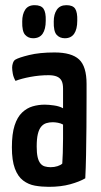

<svg xmlns="http://www.w3.org/2000/svg" viewBox="-20 -713 389 743"><path d="M169 10Q141 10 115.5 5.5Q90 1 69.5 -14.5Q49 -30 37.5 -61Q26 -92 26 -143Q26 -195 36.5 -227.5Q47 -260 65.5 -277.5Q84 -295 106.5 -301.5Q129 -308 153 -308Q168 -308 189 -305Q210 -302 224 -294Q224 -294 224 -307Q224 -320 224 -338Q224 -356 224 -370Q224 -390 218 -401Q212 -412 199.5 -417Q187 -422 168 -422Q133 -422 98 -415.5Q63 -409 40 -400Q32 -414 29.5 -428Q27 -442 27 -452Q27 -460 30 -469Q33 -478 39 -482Q52 -490 92.5 -500Q133 -510 191 -510Q257 -510 286 -483Q315 -456 315 -388V-337Q315 -280 314.5 -221.5Q314 -163 313 -112Q312 -61 310 -23Q288 -10 252 0Q216 10 169 10ZM176 -66Q190 -66 202.5 -70Q215 -74 221 -80Q222 -95 223 -121Q224 -147 224 -176.5Q224 -206 224 -231Q215 -236 204 -238Q193 -240 184 -240Q171 -240 159.5 -236.5Q148 -233 139.5 -223Q131 -213 126.5 -194.5Q122 -176 122 -146Q122 -121 125.5 -105.5Q129 -90 136 -81Q143 -72 153.5 -69Q164 -66 176 -66ZM108 -565Q89 -565 77 -578.5Q65 -592 66 -630Q66 -658 77.5 -675.5Q89 -693 114 -693Q139 -693 148.5 -679Q158 -665 157 -633Q157 -600 145 -582.5Q133 -565 108 -565ZM231 -565Q211 -565 199 -578.5Q187 -592 188 -630Q188 -658 200 -675.5Q212 -693 237 -693Q262 -693 271 -679Q280 -665 279 -633Q279 -600 267 -582.5Q255 -565 231 -565Z"/></svg>

Font: Yanone Kaffeesatz ExtraLight Medium
Style: Regular
Weight: 500
Version: Version 2.003